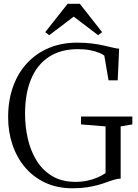

<svg xmlns="http://www.w3.org/2000/svg" viewBox="-20 -974 722 1004"><path d="M359 10.5Q279 10.5 216.5 -18.8Q154 -48 110.8 -99.2Q67.5 -150.5 45 -217.8Q22.5 -285 22.5 -361Q22.5 -449.5 48.5 -521.5Q74.5 -593.5 122.5 -644.8Q170.5 -696 236.5 -723.5Q302.5 -751 382.5 -751Q426.5 -751 461.5 -746.5Q496.5 -742 523.5 -735.8Q550.5 -729.5 570.5 -724.8Q590.5 -720 603 -719.5L595.5 -554H547.5L525.5 -683Q517 -690.5 498 -698.2Q479 -706 451 -711.5Q423 -717 387 -717Q298 -717 236.2 -676.8Q174.5 -636.5 142.8 -561Q111 -485.5 111 -379Q111 -313 125.2 -249.8Q139.5 -186.5 170.8 -135.2Q202 -84 252.5 -53.5Q303 -23 375 -23Q407.5 -23 436.8 -29.2Q466 -35.5 490.2 -46Q514.5 -56.5 532 -69V-313L403.5 -323.5V-364.5H672V-323.5L611 -313V-40Q594 -39.5 576.5 -34.2Q559 -29 538.8 -21.5Q518.5 -14 493 -6.8Q467.5 0.5 434.5 5.5Q401.5 10.5 359 10.5ZM237.5 -790 216.5 -806 333.5 -954H397.5L514 -806L493 -790L365.5 -887Z"/></svg>

Font: Merriweather 96pt Light
Style: Regular
Weight: 300
Version: Version 2.100